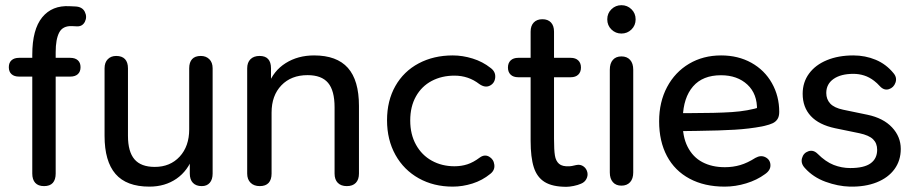

<svg xmlns="http://www.w3.org/2000/svg" viewBox="-20 -710 3532 740"><path d="M104.4 -41.1V-414.8H53.5Q34.7 -414.8 24.4 -424.2Q14 -433.6 14 -451Q14 -468.4 24.4 -477.7Q34.7 -487.1 53.5 -487.1H126.9L104.4 -462.3V-499.3Q104.4 -596.4 142.6 -643.2Q180.9 -690 248.4 -686.1L270 -685.1Q297 -684.1 306.8 -664.6Q316.5 -645.1 307.3 -626.4Q298 -607.8 277 -608.4L257.2 -609.4Q222 -610.8 208.3 -584.9Q194.6 -558.9 194.6 -508.7V-471.9L181.6 -487.1H250.8Q269.6 -487.1 280 -477.7Q290.4 -468.4 290.4 -451Q290.4 -433.6 280 -424.2Q269.6 -414.8 250.8 -414.8H194.6V-41.1Q194.6 -17.5 183.5 -5.1Q172.3 7.3 149.8 7.3Q127.3 7.3 115.8 -5.3Q104.4 -17.9 104.4 -41.1Z M383 -186.4V-446.7Q383 -469.2 395.4 -481.8Q407.8 -494.4 427.8 -494.4Q450.3 -494.4 461.8 -482.1Q473.2 -469.9 473.2 -446.7V-186.6Q473.2 -125.3 498.3 -96Q523.3 -66.7 576.5 -66.7Q635.8 -66.7 672.5 -106.4Q709.2 -146.2 709.2 -211.4V-446.7Q709.2 -469.9 720.4 -482.1Q731.5 -494.4 754 -494.4Q774 -494.4 786.8 -481.8Q799.5 -469.2 799.5 -446.7V-41.1Q799.5 -18.2 788.5 -5.5Q777.6 7.3 757.5 7.3Q735.6 7.3 723.5 -5.3Q711.5 -17.9 711.5 -41.1V-127.9L724.7 -109.1Q704.8 -52.1 660.5 -21.4Q616.1 9.3 555.9 9.3Q467.4 9.3 425.2 -39.6Q383 -88.5 383 -186.4Z M932.7 -41.1V-446.7Q932.7 -469.2 945.4 -481.8Q958.1 -494.4 980.7 -494.4Q1002.6 -494.4 1013.5 -482.3Q1024.5 -470.2 1024.5 -446.7V-366L1013.5 -381.7Q1033.7 -437 1081 -466.7Q1128.2 -496.4 1190.5 -496.4Q1278.1 -496.4 1320.8 -448.4Q1363.5 -400.4 1363.5 -301.7V-41.1Q1363.5 -17.9 1351.4 -5.3Q1339.3 7.3 1316.8 7.3Q1294.3 7.3 1281.9 -5.3Q1269.5 -17.9 1269.5 -41.1V-296.5Q1269.5 -361 1244.4 -390.7Q1219.4 -420.4 1165.4 -420.4Q1102.2 -420.4 1064.5 -381.1Q1026.7 -341.7 1026.7 -276.1V-41.1Q1026.7 -17.5 1015.3 -5.1Q1003.8 7.3 981.3 7.3Q958.8 7.3 945.8 -5.6Q932.7 -18.5 932.7 -41.1Z M1471.7 -246.6Q1471.7 -321.8 1503.8 -378.4Q1535.9 -435 1593.6 -465.7Q1651.4 -496.4 1725 -496.4Q1762.9 -496.4 1801.6 -484.4Q1840.3 -472.4 1870.5 -448.4Q1890.4 -434.1 1888.7 -411.9Q1886.9 -389.6 1868.3 -380Q1849.7 -370.4 1827.4 -386.1Q1785.5 -418.5 1731.6 -418.5Q1682.7 -418.5 1643.9 -398.1Q1605.1 -377.6 1583.1 -338.4Q1561.1 -299.2 1561.1 -245.6Q1561.1 -192 1583.4 -152Q1605.7 -111.9 1644.4 -90.6Q1683.1 -69.2 1731.6 -69.2Q1757.9 -69.2 1781 -76.6Q1804.1 -84 1829.3 -102.9Q1847.8 -116.1 1865.2 -106.2Q1882.6 -96.3 1885.2 -75.3Q1887.9 -54.2 1869.9 -40Q1839 -14.7 1801 -2.7Q1762.9 9.3 1725 9.3Q1651.4 9.3 1594 -22.8Q1536.5 -54.9 1504.1 -113Q1471.7 -171.1 1471.7 -246.6Z M2025.1 -167.4V-412.3H1977.3Q1958.5 -412.3 1948.1 -422.3Q1937.7 -432.3 1937.7 -449.7Q1937.7 -467.1 1948.1 -477.1Q1958.5 -487.1 1977.3 -487.1H2025.1V-588.2Q2025.1 -610.7 2037.2 -623.3Q2049.3 -635.9 2070.5 -635.9Q2091.8 -635.9 2103.6 -623.3Q2115.3 -610.7 2115.3 -588.2V-487.1H2179.6Q2198.3 -487.1 2208.7 -477.1Q2219.1 -467.1 2219.1 -449.7Q2219.1 -432.3 2208.7 -422.3Q2198.3 -412.3 2179.6 -412.3H2115.3V-175.2Q2115.3 -131.9 2118.7 -110.9Q2122 -89.8 2134.6 -78.7Q2147.3 -67.6 2174.6 -69.1Q2184.6 -69.8 2192.7 -72.1Q2200.3 -74.1 2207.6 -74.8Q2219.8 -75.6 2230.2 -67.7Q2240.6 -59.8 2243.9 -45.3Q2246.5 -32.4 2239.9 -20Q2233.3 -7.5 2219.4 -2Q2207.4 3.4 2191 6.7Q2174.6 10 2163.2 10Q2109.4 10 2079.5 -8.4Q2049.6 -26.8 2037.4 -65.1Q2025.1 -103.4 2025.1 -167.4Z M2330.3 -45.3V-441.1Q2330.3 -465.9 2342.1 -479.2Q2353.8 -492.6 2375.1 -492.6Q2396.4 -492.6 2408.5 -479.2Q2420.6 -465.9 2420.6 -441.1V-45.3Q2420.6 -21.2 2408.5 -7.8Q2396.4 5.5 2375.1 5.5Q2353.8 5.5 2342.1 -8Q2330.3 -21.5 2330.3 -45.3ZM2320.5 -635.4Q2320.5 -658.8 2336.6 -674.4Q2352.6 -690 2375.1 -690Q2397.7 -690 2413.7 -674.4Q2429.8 -658.8 2429.8 -635.4Q2429.8 -612 2413.7 -596.3Q2397.7 -580.7 2375.1 -580.7Q2352.6 -580.7 2336.6 -596.3Q2320.5 -612 2320.5 -635.4Z M2520.4 -242.5Q2520.4 -316.9 2551 -374.5Q2581.6 -432.1 2635.9 -464.3Q2690.1 -496.4 2759.3 -496.4Q2824.8 -496.4 2875.8 -468.1Q2926.8 -439.7 2955 -389.7Q2983.3 -339.7 2983.3 -278.8Q2983.3 -261.4 2976.6 -251Q2969.9 -240.7 2958.1 -235.1Q2946.2 -229.5 2927.1 -225L2916.8 -222.7Q2868.2 -213.5 2812.3 -210.1Q2756.3 -206.7 2666.1 -205.5Q2630.2 -205.5 2593.3 -204.5L2595 -274H2637.8Q2738.3 -274 2800.6 -278Q2862.9 -282 2913.9 -298.3L2897.6 -285Q2899.4 -347.7 2860.6 -383.9Q2821.7 -420 2758.9 -420Q2688.4 -420 2651.1 -376.9Q2613.8 -333.7 2611.6 -256.6L2611.2 -244.1Q2609.7 -184.6 2630 -144.6Q2650.2 -104.5 2687.1 -85.1Q2724 -65.6 2773.7 -65.6Q2805.3 -65.6 2833.2 -73.9Q2861.2 -82.2 2891.1 -101.3Q2912.5 -113.4 2930.6 -103.8Q2948.7 -94.2 2949.4 -73.9Q2950.2 -53.6 2928.1 -38.6Q2897.4 -16 2856.1 -3.4Q2814.8 9.3 2773.1 9.3Q2694.9 9.3 2637.7 -21.4Q2580.6 -52 2550.5 -108.6Q2520.4 -165.3 2520.4 -242.5Z M3082.7 -61.8Q3065.6 -79.7 3071 -100.1Q3076.5 -120.5 3095.5 -127Q3114.5 -133.6 3131 -117.5Q3161.9 -86.6 3193 -74.4Q3224.1 -62.3 3257.1 -62.3Q3310.5 -62.3 3335.6 -80.6Q3360.7 -98.8 3360.7 -132.8Q3360.7 -157.8 3345 -173.2Q3329.3 -188.6 3292.4 -196.5L3198.7 -215.8Q3136.3 -229 3105 -262.8Q3073.6 -296.6 3073.6 -348.7Q3073.6 -392.9 3098.2 -426.4Q3122.8 -459.9 3167 -478.1Q3211.2 -496.4 3268.9 -496.4Q3314.8 -496.4 3355.1 -479.6Q3395.4 -462.8 3423.9 -427.8Q3438.2 -410.9 3431.3 -391.5Q3424.5 -372.2 3405.9 -366.3Q3387.2 -360.3 3370.7 -378.3Q3360.6 -389.6 3349.3 -398.3Q3330.8 -412.6 3310.7 -419Q3290.6 -425.4 3269.1 -425.4Q3220.7 -425.4 3192.6 -405.7Q3164.6 -386 3164.6 -351.6Q3164.6 -327.3 3179.9 -310.8Q3195.3 -294.4 3229.4 -287.2L3323 -267.8Q3384.3 -255 3418 -219.1Q3451.7 -183.2 3451.7 -136Q3451.7 -91.3 3427.5 -58.1Q3403.4 -25 3358.9 -7.2Q3314.4 10.5 3255.4 9.3Q3209.7 8 3161.9 -9.4Q3114.1 -26.9 3082.7 -61.8Z"/></svg>

Font: SN Pro Thin
Style: Regular
Weight: 200
Designer: Tobias Whetton
Foundry: Supernotes
Version: Version 1.003;Glyphs 3.3 (3324)